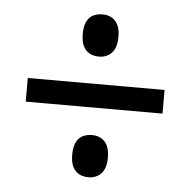

<svg xmlns="http://www.w3.org/2000/svg" viewBox="-41 -631 556 558"><g transform="rotate(5 236.5 -352.5)"><path d="M237 -467Q212 -467 198 -482Q184 -497 184 -529Q184 -590 237 -590Q260 -590 274 -575Q288 -560 288 -529Q288 -497 273.5 -482Q259 -467 237 -467ZM36 -318V-387H435V-318ZM237 -115Q212 -115 198 -130Q184 -145 184 -176Q184 -238 237 -238Q260 -238 274 -223Q288 -208 288 -176Q288 -145 273.5 -130Q259 -115 237 -115Z"/></g></svg>

Font: Noto Sans Myanmar Condensed
Style: Regular
Weight: 400
Width: 3
Designer: Monotype Design Team
Foundry: Monotype Imaging Inc.
Version: Version 2.107; ttfautohint (v1.8.4.7-5d5b)